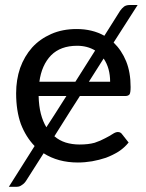

<svg xmlns="http://www.w3.org/2000/svg" viewBox="-20 -628 571 750"><path d="M410.2 -308.6Q410.2 -362.3 384.8 -399.4Q365.2 -369.1 327.1 -308.6Q347.7 -308.6 410.2 -308.6ZM239.3 -252.9Q211.9 -252.9 130.9 -252.9Q131.8 -213.9 139.6 -183.6Q147.5 -153.3 161.1 -130.9Q187.5 -170.9 239.3 -252.9ZM351.6 -430.7Q321.3 -449.2 281.2 -449.2Q216.8 -449.2 179.7 -412.1Q142.6 -374 133.8 -308.6Q180.7 -308.6 274.4 -308.6Q293 -338.9 351.6 -430.7ZM423.8 -461.9Q455.1 -431.6 472.7 -388.7Q490.2 -345.7 490.2 -288.1Q490.2 -266.6 486.3 -259.8Q481.4 -252.9 468.8 -252.9Q410.2 -252.9 292 -252.9Q266.6 -213.9 192.4 -95.7Q211.9 -79.1 236.3 -71.3Q261.7 -63.5 291 -63.5Q325.2 -63.5 349.6 -70.3Q373 -78.1 390.6 -87.9Q408.2 -96.7 419.9 -104.5Q431.6 -112.3 440.4 -112.3Q451.2 -112.3 457 -103.5Q465.8 -92.8 482.4 -71.3Q465.8 -50.8 443.4 -36.1Q419.9 -21.5 393.6 -11.7Q367.2 -2.9 339.8 2Q311.5 6.8 284.2 6.8Q207 6.8 150.4 -29.3Q127.9 5.9 82 78.1Q75.2 88.9 65.4 94.7Q56.6 101.6 45.9 101.6Q35.2 101.6 14.6 101.6Q40 61.5 115.2 -57.6Q81.1 -92.8 61.5 -143.6Q43 -195.3 43 -263.7Q43 -316.4 58.6 -362.3Q75.2 -408.2 105.5 -442.4Q135.7 -475.6 179.7 -495.1Q223.6 -514.6 279.3 -514.6Q340.8 -514.6 387.7 -488.3Q408.2 -520.5 449.2 -585.9Q456.1 -595.7 464.8 -602.5Q473.6 -608.4 486.3 -608.4Q496.1 -608.4 517.6 -608.4Q494.1 -571.3 423.8 -461.9Z"/></svg>

Font: Lato
Style: Regular
Weight: 400
Designer: Lukasz Dziedzic with Adam Twardoch and Botio Nikoltchev
Version: Version 2.015; 2015-08-06; http://www.latofonts.com/